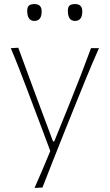

<svg xmlns="http://www.w3.org/2000/svg" viewBox="-20 -731 540 945"><path d="M150 194Q170 149 189.5 103.2Q209 57.5 227.5 12.5Q209.5 -37 190.2 -87.5Q171 -138 153 -186L119 -276Q99 -329.5 77.2 -385.2Q55.5 -441 33 -494L70 -496Q96.5 -424 121.8 -355Q147 -286 174 -214L241 -35H247L320 -215Q348.5 -285.5 375.5 -355Q402.5 -424.5 428 -494H467Q449 -453.5 433.2 -416.2Q417.5 -379 399.2 -334.5Q381 -290 356 -228L300 -89Q262 6 236 72Q210 138 189 192ZM349 -628Q314 -628 314 -678Q314 -696 322.2 -703.5Q330.5 -711 350 -711Q385 -711 385 -675Q385 -628 349 -628ZM149 -628Q114 -628 114 -678Q114 -696 122.2 -703.5Q130.5 -711 150 -711Q185 -711 185 -675Q185 -628 149 -628Z"/></svg>

Font: Commissioner Flair Thin
Style: Regular
Weight: 100
Designer: Kostas Bartsokas
Foundry: Kostas Bartsokas
Version: Version 1.000; ttfautohint (v1.8.3)